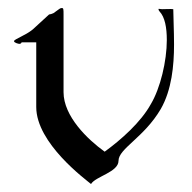

<svg xmlns="http://www.w3.org/2000/svg" viewBox="-20 -441 482 481"><path d="M134.8 -420.9C130.9 -420.9 128.9 -418.9 118.2 -411.1C112.8 -405.8 103 -404.8 103 -404.8L62 -367.2C43.9 -352.1 15.1 -342.8 15.1 -337.9C15.1 -334 25.9 -331.1 28.8 -331.1C33.2 -331.1 34.2 -335 34.2 -335H70.8V-172.9C70.8 -82 194.8 8.8 208 20C219.2 1 276.9 -9.8 276.9 -38.1C276.9 -68.8 340.8 -96.2 382.8 -168C410.2 -215.8 416 -276.9 416 -329.1C416 -366.2 414.1 -398.9 414.1 -418C408.2 -418.9 395 -418 386.2 -418C380.9 -418 377 -419.9 377 -418C377 -417 377.9 -414.1 379.9 -412.1C393.1 -397.9 397.9 -372.1 397.9 -340.8C397.9 -288.1 381.8 -220.2 357.9 -180.2C333 -134.8 283.2 -90.8 242.2 -61C199.2 -91.8 139.2 -149.9 139.2 -210V-403.8C139.2 -418 139.2 -420.9 134.8 -420.9Z"/></svg>

Font: Pierce
Style: Roman
Weight: 500
Version: Version 0.2.0